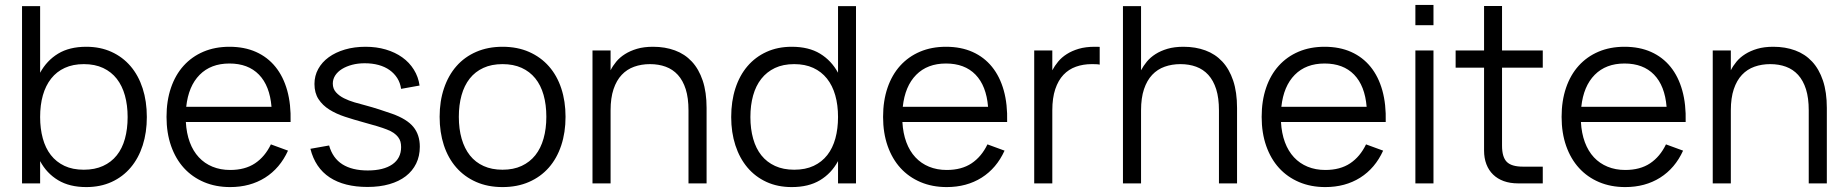

<svg xmlns="http://www.w3.org/2000/svg" viewBox="-20 -745 7502 780"><path d="M69.5 -720H143V-449.5Q170 -499 216 -527Q262 -555 330.5 -555Q387.5 -555 433 -534.2Q478.5 -513.5 510.5 -476Q542.5 -438.5 559.5 -386Q576.5 -333.5 576.5 -269.5Q576.5 -207 559.8 -154.8Q543 -102.5 511.2 -64.8Q479.5 -27 433.8 -6Q388 15 330.5 15Q262.5 15 216 -13Q169.5 -41 143 -90.5V0H69.5ZM320.5 -484.5Q276.5 -484.5 243.2 -469.2Q210 -454 187.8 -425.8Q165.5 -397.5 154.2 -358Q143 -318.5 143 -269.5Q143 -222.5 153.8 -183Q164.5 -143.5 186.5 -115.2Q208.5 -87 241.8 -71.2Q275 -55.5 320.5 -55.5Q365 -55.5 398.5 -70.8Q432 -86 454.2 -113.8Q476.5 -141.5 487.5 -181.2Q498.5 -221 498.5 -269.5Q498.5 -317.5 487.5 -357Q476.5 -396.5 454.5 -424.8Q432.5 -453 399 -468.8Q365.5 -484.5 320.5 -484.5Z M915 -54.5Q975.5 -54.5 1016 -81.5Q1056.5 -108.5 1080.5 -158.5L1150 -133Q1117.5 -61.5 1056.8 -23.2Q996 15 915 15Q856.5 15 808.8 -5.2Q761 -25.5 727.2 -62.5Q693.5 -99.5 675 -152.2Q656.5 -205 656.5 -270Q656.5 -335.5 674.5 -388.2Q692.5 -441 726 -478Q759.5 -515 806.5 -535Q853.5 -555 912 -555Q973 -555 1020 -534Q1067 -513 1099 -473.5Q1131 -434 1146.8 -377.5Q1162.5 -321 1160.5 -249.5H735Q737.5 -203.5 751 -167.2Q764.5 -131 787.8 -106Q811 -81 843.2 -67.8Q875.5 -54.5 915 -54.5ZM1083 -311Q1076 -396.5 1032 -441.8Q988 -487 912 -487Q836.5 -487 791 -441Q745.5 -395 736.5 -311Z M1473 14.5Q1378.5 14.5 1319.5 -24.2Q1260.5 -63 1241 -140.5L1317 -154Q1331.5 -102.5 1371 -77.5Q1410.5 -52.5 1474 -52.5Q1538 -52.5 1573.8 -77.2Q1609.5 -102 1609.5 -147.5Q1609.5 -159.5 1606.8 -169.5Q1604 -179.5 1597.2 -188.2Q1590.5 -197 1579.5 -204.8Q1568.5 -212.5 1551.5 -219Q1536.5 -225 1511.8 -232.5Q1487 -240 1455.5 -248.5Q1417 -259 1381.2 -270.8Q1345.5 -282.5 1318 -299.8Q1290.5 -317 1274 -342.2Q1257.5 -367.5 1257.5 -404Q1257.5 -437 1272.8 -464.8Q1288 -492.5 1315.5 -512.5Q1343 -532.5 1381.2 -543.8Q1419.5 -555 1465 -555Q1509.5 -555 1547.5 -543.8Q1585.5 -532.5 1614.2 -512Q1643 -491.5 1661.2 -462.2Q1679.5 -433 1684.5 -397.5L1609.5 -384Q1606 -408.5 1593.8 -427.8Q1581.5 -447 1562.5 -460.5Q1543.5 -474 1518 -481Q1492.5 -488 1461.5 -488Q1434 -488 1410.5 -481.8Q1387 -475.5 1369.5 -464.8Q1352 -454 1342 -438.8Q1332 -423.5 1332 -405.5Q1332 -384.5 1345 -370Q1358 -355.5 1377.5 -345.8Q1397 -336 1420.2 -329.2Q1443.5 -322.5 1464.5 -317Q1492.5 -309.5 1520.5 -300.5Q1548.5 -291.5 1572.5 -283Q1633 -261.5 1659.2 -229.5Q1685.5 -197.5 1685.5 -149Q1685.5 -111 1670.8 -80.8Q1656 -50.5 1628.5 -29.2Q1601 -8 1561.8 3.2Q1522.5 14.5 1473 14.5Z M2021.5 15Q1961.5 15 1914 -6Q1866.5 -27 1833.5 -64.8Q1800.5 -102.5 1783.2 -155Q1766 -207.5 1766 -270.5Q1766 -334 1783.8 -386.5Q1801.5 -439 1834.5 -476.5Q1867.5 -514 1915 -534.5Q1962.5 -555 2021.5 -555Q2082 -555 2129.5 -534Q2177 -513 2210 -475.5Q2243 -438 2260.2 -385.8Q2277.5 -333.5 2277.5 -270.5Q2277.5 -207 2260 -154.2Q2242.5 -101.5 2209.5 -64Q2176.5 -26.5 2129 -5.8Q2081.5 15 2021.5 15ZM2021.5 -55.5Q2066 -55.5 2099.2 -71Q2132.5 -86.5 2154.8 -114.5Q2177 -142.5 2188.2 -182.2Q2199.5 -222 2199.5 -270.5Q2199.5 -320 2188.2 -359.5Q2177 -399 2154.5 -426.8Q2132 -454.5 2098.8 -469.5Q2065.5 -484.5 2021.5 -484.5Q1977 -484.5 1943.8 -469.2Q1910.5 -454 1888.2 -425.8Q1866 -397.5 1855 -358Q1844 -318.5 1844 -270.5Q1844 -221 1855.5 -181.2Q1867 -141.5 1889.2 -113.5Q1911.5 -85.5 1944.8 -70.5Q1978 -55.5 2021.5 -55.5Z M2777 -296.5Q2777 -347 2765.8 -382.5Q2754.5 -418 2733.8 -440.8Q2713 -463.5 2684.2 -474Q2655.5 -484.5 2620.5 -484.5Q2586 -484.5 2556.5 -474Q2527 -463.5 2505.8 -441Q2484.5 -418.5 2472.5 -382.8Q2460.5 -347 2460.5 -296.5V0H2387V-540H2460.5V-459.5Q2469.5 -477.5 2483.8 -494.8Q2498 -512 2519 -525.2Q2540 -538.5 2568 -546.8Q2596 -555 2633 -555Q2682 -555 2722 -540.2Q2762 -525.5 2790.5 -495Q2819 -464.5 2834.8 -417.5Q2850.5 -370.5 2850.5 -306.5V0H2777Z M3457.5 -720V0H3384.5V-90.5Q3357.5 -40.5 3311.2 -12.8Q3265 15 3196.5 15Q3139 15 3093.5 -6Q3048 -27 3016.2 -64.8Q2984.5 -102.5 2967.5 -154.8Q2950.5 -207 2950.5 -269.5Q2950.5 -333.5 2967.5 -386Q2984.5 -438.5 3016.5 -476Q3048.5 -513.5 3094 -534.2Q3139.5 -555 3196.5 -555Q3265.5 -555 3311.5 -527Q3357.5 -499 3384.5 -449.5V-720ZM3206.5 -484.5Q3161.5 -484.5 3128.2 -468.8Q3095 -453 3072.8 -424.8Q3050.5 -396.5 3039.5 -357Q3028.5 -317.5 3028.5 -269.5Q3028.5 -221 3039.8 -181.2Q3051 -141.5 3073.2 -113.8Q3095.5 -86 3128.8 -70.8Q3162 -55.5 3206.5 -55.5Q3252 -55.5 3285.5 -71.2Q3319 -87 3341 -115.2Q3363 -143.5 3373.8 -183Q3384.5 -222.5 3384.5 -269.5Q3384.5 -318.5 3373.2 -358Q3362 -397.5 3339.5 -425.8Q3317 -454 3283.8 -469.2Q3250.5 -484.5 3206.5 -484.5Z M3826 -54.5Q3886.5 -54.5 3927 -81.5Q3967.5 -108.5 3991.5 -158.5L4061 -133Q4028.5 -61.5 3967.8 -23.2Q3907 15 3826 15Q3767.5 15 3719.8 -5.2Q3672 -25.5 3638.2 -62.5Q3604.5 -99.5 3586 -152.2Q3567.5 -205 3567.5 -270Q3567.5 -335.5 3585.5 -388.2Q3603.5 -441 3637 -478Q3670.5 -515 3717.5 -535Q3764.5 -555 3823 -555Q3884 -555 3931 -534Q3978 -513 4010 -473.5Q4042 -434 4057.8 -377.5Q4073.5 -321 4071.5 -249.5H3646Q3648.5 -203.5 3662 -167.2Q3675.5 -131 3698.8 -106Q3722 -81 3754.2 -67.8Q3786.5 -54.5 3826 -54.5ZM3994 -311Q3987 -396.5 3943 -441.8Q3899 -487 3823 -487Q3747.5 -487 3702 -441Q3656.5 -395 3647.5 -311Z M4447.5 -482.5Q4440.5 -484 4432.5 -484.2Q4424.5 -484.5 4415 -484.5Q4380.5 -484.5 4351 -474Q4321.5 -463.5 4300.2 -441Q4279 -418.5 4267 -382.8Q4255 -347 4255 -296.5V0H4181.5V-540H4255V-459.5Q4264.5 -477.5 4278.8 -494.8Q4293 -512 4313.8 -525.2Q4334.5 -538.5 4362.5 -546.8Q4390.5 -555 4427.5 -555Q4433 -555 4437.5 -555Q4442 -555 4447.5 -554.5Z M4932 -296.5Q4932 -347 4920.8 -382.5Q4909.5 -418 4888.8 -440.8Q4868 -463.5 4839.2 -474Q4810.5 -484.5 4775.5 -484.5Q4741 -484.5 4711.5 -474Q4682 -463.5 4660.8 -441Q4639.5 -418.5 4627.5 -382.8Q4615.5 -347 4615.5 -296.5V0H4542V-720H4615.5V-459.5Q4625 -477.5 4639.2 -494.8Q4653.5 -512 4674.2 -525.2Q4695 -538.5 4723 -546.8Q4751 -555 4788 -555Q4837 -555 4877 -540.2Q4917 -525.5 4945.5 -495Q4974 -464.5 4989.8 -417.5Q5005.5 -370.5 5005.5 -306.5V0H4932Z M5364 -54.5Q5424.5 -54.5 5465 -81.5Q5505.5 -108.5 5529.5 -158.5L5599 -133Q5566.5 -61.5 5505.8 -23.2Q5445 15 5364 15Q5305.5 15 5257.8 -5.2Q5210 -25.5 5176.2 -62.5Q5142.5 -99.5 5124 -152.2Q5105.5 -205 5105.5 -270Q5105.5 -335.5 5123.5 -388.2Q5141.5 -441 5175 -478Q5208.5 -515 5255.5 -535Q5302.5 -555 5361 -555Q5422 -555 5469 -534Q5516 -513 5548 -473.5Q5580 -434 5595.8 -377.5Q5611.5 -321 5609.5 -249.5H5184Q5186.5 -203.5 5200 -167.2Q5213.5 -131 5236.8 -106Q5260 -81 5292.2 -67.8Q5324.5 -54.5 5364 -54.5ZM5532 -311Q5525 -396.5 5481 -441.8Q5437 -487 5361 -487Q5285.5 -487 5240 -441Q5194.5 -395 5185.5 -311Z M5730 -642.5V-725H5803.5V-642.5ZM5730 0V-540H5803.5V0Z M5893.5 -540H6009V-720.5H6082V-540H6247.5V-470H6082V-153.5Q6082 -107 6101.2 -87.5Q6120.5 -68 6166.5 -68H6247.5V0H6147Q6115 0 6089.2 -9.2Q6063.5 -18.5 6045.8 -35.8Q6028 -53 6018.5 -77.8Q6009 -102.5 6009 -133.5V-470H5893.5Z M6582.5 -54.5Q6643 -54.5 6683.5 -81.5Q6724 -108.5 6748 -158.5L6817.5 -133Q6785 -61.5 6724.2 -23.2Q6663.5 15 6582.5 15Q6524 15 6476.2 -5.2Q6428.5 -25.5 6394.8 -62.5Q6361 -99.5 6342.5 -152.2Q6324 -205 6324 -270Q6324 -335.5 6342 -388.2Q6360 -441 6393.5 -478Q6427 -515 6474 -535Q6521 -555 6579.5 -555Q6640.5 -555 6687.5 -534Q6734.5 -513 6766.5 -473.5Q6798.5 -434 6814.2 -377.5Q6830 -321 6828 -249.5H6402.5Q6405 -203.5 6418.5 -167.2Q6432 -131 6455.2 -106Q6478.5 -81 6510.8 -67.8Q6543 -54.5 6582.5 -54.5ZM6750.5 -311Q6743.5 -396.5 6699.5 -441.8Q6655.5 -487 6579.5 -487Q6504 -487 6458.5 -441Q6413 -395 6404 -311Z M7328 -296.5Q7328 -347 7316.8 -382.5Q7305.5 -418 7284.8 -440.8Q7264 -463.5 7235.2 -474Q7206.5 -484.5 7171.5 -484.5Q7137 -484.5 7107.5 -474Q7078 -463.5 7056.8 -441Q7035.5 -418.5 7023.5 -382.8Q7011.5 -347 7011.5 -296.5V0H6938V-540H7011.5V-459.5Q7020.5 -477.5 7034.8 -494.8Q7049 -512 7070 -525.2Q7091 -538.5 7119 -546.8Q7147 -555 7184 -555Q7233 -555 7273 -540.2Q7313 -525.5 7341.5 -495Q7370 -464.5 7385.8 -417.5Q7401.5 -370.5 7401.5 -306.5V0H7328Z"/></svg>

Font: Vela Sans
Style: Regular
Weight: 400
Designer: Principal design: Mikhail Sharanda - project Manrope.
Design modification: Ravid Balaliev
Foundry: Mikhail Sharanda
Version: Version 1.001